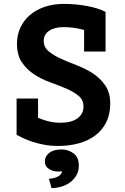

<svg xmlns="http://www.w3.org/2000/svg" viewBox="-20 -734 640 984"><path d="M65 -229H175V-130Q178 -129 181 -128Q204 -118 231.5 -111.5Q259 -105 290 -105Q346 -105 377 -127.5Q408 -150 408 -188Q408 -222 382.5 -243Q357 -264 319.5 -280Q282 -296 237.5 -312Q193 -328 155.5 -352.5Q118 -377 92.5 -414Q67 -451 67 -510Q67 -555 84.5 -592.5Q102 -630 133.5 -657Q165 -684 209 -699Q253 -714 307 -714Q368 -714 427 -703Q486 -692 521 -673V-470H411V-581Q408 -581 405 -582Q383 -588 357.5 -591.5Q332 -595 307 -595Q259 -595 231.5 -576Q204 -557 204 -525Q204 -492 229.5 -471Q255 -450 292.5 -433Q330 -416 374.5 -399Q419 -382 456.5 -357.5Q494 -333 519.5 -296Q545 -259 545 -203Q545 -149 525 -108.5Q505 -68 469 -40.5Q433 -13 384 0.5Q335 14 278 14Q240 14 207.5 8Q175 2 147.5 -7Q120 -16 99 -26Q78 -36 65 -43ZM210 95Q210 77 218 65Q226 53 238 45.5Q250 38 265 35Q280 32 295 32Q330 32 357 52Q384 72 384 114Q384 143 371.5 164.5Q359 186 339.5 200.5Q320 215 294.5 222.5Q269 230 244 230L231 182Q259 181 278 170Q297 159 298 144Q260 149 235 134.5Q210 120 210 95Z"/></svg>

Font: PT Mono
Style: Bold
Weight: 700
Monospace: yes
Designer: A.Korolkova, I.Chaeva
Foundry: ParaType Ltd
Version: Version 1.000 OFL